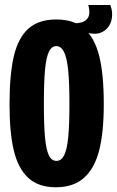

<svg xmlns="http://www.w3.org/2000/svg" viewBox="-20 -751 477 782"><path d="M18.8 -325.3Q18.8 -448.5 36.6 -523Q54.3 -597.5 96 -634.6Q137.7 -671.7 209.3 -671.7Q281.2 -671.7 323.3 -634.3Q365.5 -597 384.1 -523Q402.7 -449 402.7 -327.3Q402.7 -212.5 384.1 -139.2Q365.5 -65.8 322.5 -27.1Q279.5 11.7 207.2 11.7Q136.3 11.7 94.9 -26.8Q53.5 -65.3 36.2 -138.3Q18.8 -211.3 18.8 -325.3ZM262.8 -328.5Q262.8 -415.3 257.6 -465.9Q252.3 -516.5 240.5 -539.8Q228.7 -563.2 209 -563.2Q190.2 -563.2 179.1 -540Q168 -516.8 163.3 -466.2Q158.7 -415.5 158.7 -328.7Q158.7 -241 163.3 -191.2Q168 -141.5 178.9 -118.6Q189.8 -95.7 209.8 -95.7Q229.7 -95.7 241.2 -118.4Q252.8 -141.2 257.8 -191.2Q262.8 -241.3 262.8 -328.5ZM276.7 -632.7 278.7 -656Q311.8 -656 326.6 -666.5Q341.3 -677 343.3 -693.2Q345.3 -709.5 339.7 -730.7H429.5Q441.5 -697.8 433.5 -667.5Q425.5 -637.2 399.3 -622.2Q373.2 -607.3 335.7 -617.8Z"/></svg>

Font: Bricolage Grotesque 96pt Condensed ExBd
Style: Regular
Weight: 800
Width: 3
Designer: Mathieu Triay
Foundry: Atelier Triay
Version: Version 1.001;Glyphs 3.2 (3207)